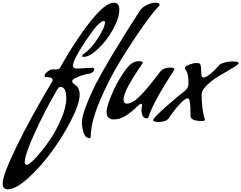

<svg xmlns="http://www.w3.org/2000/svg" viewBox="-223 -872 1802 1434"><path d="M354 -360 469 -366Q480 -365 480 -355V-354Q480 -331 444 -321Q424 -321 388 -308.5Q352 -296 342 -290Q316 -277 316 -265Q316 -253 344 -234Q354 -228 363 -210Q372 -192 372 -164Q372 -100 311.5 20Q251 140 167.5 255Q84 370 -10.5 456Q-105 542 -165 542Q-182 542 -191 534Q-200 526 -201.5 518Q-203 510 -203 496Q-203 436 -99 221.5Q5 7 168 -265Q170 -269 170 -273Q170 -297 119 -297Q110 -297 110 -307Q110 -324 146 -347Q156 -354 180 -354H196Q218 -354 223 -362Q336 -565 449.5 -708.5Q563 -852 627 -852Q668 -852 668 -801Q668 -736 620 -650.5Q572 -565 508.5 -506Q445 -447 402 -447Q391 -447 391 -453Q391 -462 404 -471Q459 -508 510 -589Q561 -670 561 -704Q561 -715 553 -715Q515 -715 418.5 -569.5Q322 -424 322 -383Q322 -360 354 -360ZM228 -223Q217 -223 206 -206Q108 -38 35 123.5Q-38 285 -38 338V339Q-38 359 -23 359Q-5 359 43 307.5Q91 256 142 183.5Q193 111 232.5 20Q272 -71 272 -138Q272 -223 228 -223Z M607 -448Q711 -621 821 -791Q838 -818 874 -835Q910 -852 939 -852Q968 -852 969 -836Q969 -831 963 -825Q929 -794 849 -681.5Q769 -569 679.5 -424Q590 -279 522.5 -118Q455 43 455 145Q455 160 446 160Q429 160 417 147.5Q405 135 400 116Q389 78 389 38Q389 -2 422 -86.5Q455 -171 496 -251Q537 -331 607 -448Z M838 -90Q838 -97 833 -97H831L816 -90Q751 -27 710 -3.5Q669 20 625 20Q605 20 589 8Q573 -4 573 -38Q573 -72 608 -158Q643 -244 695 -322.5Q747 -401 786 -411Q799 -415 821 -415Q843 -415 843 -403Q843 -399 807 -347.5Q771 -296 735.5 -230Q700 -164 700 -131Q700 -98 723 -98Q766 -98 822 -154Q878 -210 969 -331Q994 -367 1049 -367Q1079 -367 1079 -355Q1079 -352 1076 -347Q919 -105 887 0Q883 12 877 12H874Q834 12 834 -52Z M1296 -293Q1330 -293 1411 -381Q1411 -383 1418 -389.5Q1425 -396 1452 -404.5Q1479 -413 1519 -413Q1559 -413 1559 -399Q1559 -391 1516 -365Q1473 -339 1421 -309.5Q1369 -280 1326 -239.5Q1283 -199 1283 -166Q1283 -112 1289 -66Q1295 -20 1301 -1L1307 18Q1307 32 1291 32Q1200 32 1200 -5V-18Q1200 -138 1180.5 -138Q1161 -138 1124.5 -100Q1088 -62 1062 -24L1036 13Q1015 39 960 39Q942 39 932 35.5Q922 32 921 28V25Q921 10 1011 -70Q1101 -150 1156 -192Q1185 -214 1185 -246.5Q1185 -279 1181 -304Q1177 -329 1171.5 -337.5Q1166 -346 1162 -352Q1158 -358 1158 -362Q1158 -377 1189.5 -389Q1221 -401 1240.5 -401Q1260 -401 1267 -398Q1279 -394 1279 -343.5Q1279 -293 1296 -293Z"/></svg>

Font: Condiment
Style: Regular
Weight: 400
Designer: Angel Koziupa, Alejandro Paul
Foundry: Angel Koziupa, Alejandro Paul
Version: Version 1.001